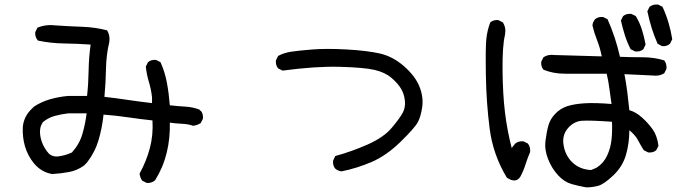

<svg xmlns="http://www.w3.org/2000/svg" viewBox="-20 -809 3040 843"><path d="M624 -5.9 604.5 -15.6Q594.7 -29.3 592.8 -46.9Q622.1 -99.6 637.7 -157.7Q653.3 -215.8 649.4 -280.3Q594.7 -286.1 542 -293.9Q489.3 -301.8 434.6 -305.7Q428.7 -249 413.1 -195.3Q397.5 -141.6 362.3 -95.7L348.6 -82Q319.3 -60.5 282.7 -53.7Q246.1 -46.9 209 -44.9Q162.1 -52.7 128.9 -91.8Q101.6 -126 89.8 -166Q78.1 -206.1 80.1 -251Q84 -295.9 117.2 -329.1L128.9 -340.8Q162.1 -362.3 199.2 -373Q236.3 -383.8 278.3 -387.7H362.3Q368.2 -442.4 369.1 -500Q370.1 -557.6 377.9 -613.3Q321.3 -617.2 261.2 -618.2Q201.2 -619.1 146.5 -630.9Q132.8 -646.5 134.8 -668L144.5 -687.5Q181.6 -703.1 226.6 -697.3Q284.2 -693.4 340.8 -691.4Q397.5 -689.5 450.2 -675.8Q463.9 -654.3 460 -625Q446.3 -567.4 445.3 -505.9Q444.3 -444.3 438.5 -383.8Q491.2 -377.9 543 -370.1Q594.7 -362.3 647.5 -356.4V-381.8Q643.6 -417 633.8 -449.2Q624 -481.4 620.1 -516.6L629.9 -536.1Q643.6 -547.9 665 -545.9L684.6 -536.1Q704.1 -493.2 712.9 -445.3Q721.7 -397.5 725.6 -346.7Q759.8 -342.8 793.9 -340.8Q828.1 -338.9 857.4 -327.1V-323.2H861.3Q873 -309.6 871.1 -288.1L861.3 -268.6Q845.7 -258.8 828.1 -256.8Q804.7 -264.6 778.3 -265.6Q752 -266.6 725.6 -270.5Q727.5 -202.1 711.9 -138.2Q696.3 -74.2 661.1 -17.6Q645.5 -3.9 624 -5.9ZM295.9 -139.6Q329.1 -176.8 341.8 -220.7Q354.5 -264.6 360.4 -311.5H280.3Q248 -307.6 219.7 -299.8Q191.4 -292 168 -272.5Q152.3 -249 156.2 -217.8Q162.1 -170.9 195.3 -133.8Q210.9 -120.1 234.4 -122.1Q266.6 -126 295.9 -139.6Z M1479.5 -56.6Q1463.9 -58.6 1452.1 -68.4Q1440.4 -82 1442.4 -103.5L1452.1 -124Q1524.4 -143.6 1594.7 -174.8Q1665 -206.1 1700.2 -248Q1735.4 -290 1748 -313.5Q1760.7 -336.9 1757.8 -366.2Q1754.9 -395.5 1741.2 -418.9Q1727.5 -442.4 1699.2 -466.8Q1670.9 -491.2 1625 -502Q1579.1 -512.7 1473.1 -515.6Q1367.2 -518.6 1220.7 -499L1201.2 -508.8Q1189.5 -522.5 1191.4 -543.9L1201.2 -563.5Q1226.6 -577.1 1258.3 -582Q1290 -586.9 1352.1 -591.8Q1414.1 -596.7 1502.4 -591.8Q1590.8 -586.9 1647.5 -574.2Q1704.1 -561.5 1753.4 -518.6Q1802.7 -475.6 1821.3 -429.7Q1839.8 -383.8 1834 -340.8Q1828.1 -297.9 1814.5 -272.5Q1800.8 -247.1 1738.8 -186.5Q1676.8 -126 1612.3 -98.1Q1547.9 -70.3 1479.5 -56.6Z M2553.7 13.7Q2520.5 7.8 2489.3 -1Q2458 -9.8 2430.7 -39.1Q2403.3 -68.4 2386.7 -109.9Q2370.1 -151.4 2375 -190.4Q2379.9 -229.5 2387.7 -257.8Q2395.5 -286.1 2418 -309.6Q2440.4 -333 2470.7 -342.8Q2501 -352.5 2546.4 -355.5Q2591.8 -358.4 2665 -352.5Q2659.2 -389.6 2655.3 -421.9Q2651.4 -454.1 2643.6 -485.4H2460Q2409.2 -485.4 2366.2 -502.9Q2354.5 -516.6 2356.4 -538.1L2366.2 -557.6Q2385.7 -571.3 2415 -567.4L2622.1 -561.5Q2614.3 -600.6 2601.6 -632.3Q2588.9 -664.1 2581.1 -697.3Q2583 -712.9 2592.8 -724.6Q2606.4 -736.3 2627.9 -734.4L2647.5 -724.6Q2665 -685.5 2678.7 -644Q2692.4 -602.5 2702.1 -559.6Q2752 -557.6 2801.8 -557.6Q2851.6 -557.6 2896.5 -543.9Q2908.2 -528.3 2906.2 -506.8L2896.5 -487.3Q2875 -473.6 2845.7 -477.5L2721.7 -483.4Q2729.5 -442.4 2734.4 -403.3Q2739.3 -364.3 2743.2 -325.2Q2771.5 -317.4 2798.3 -293.5Q2825.2 -269.5 2845.2 -241.7Q2865.2 -213.9 2871.1 -168.9L2861.3 -149.4Q2847.7 -137.7 2826.2 -139.6L2806.6 -149.4Q2793 -170.9 2781.2 -193.4Q2769.5 -215.8 2743.2 -237.3Q2743.2 -180.7 2728.5 -129.4Q2713.9 -78.1 2672.9 -39.1Q2631.8 0 2606.4 6.8Q2581.1 13.7 2553.7 13.7ZM2205.1 -29.3Q2144.5 -129.9 2129.9 -244.1Q2115.2 -358.4 2113.3 -478.5Q2111.3 -598.6 2115.2 -637.2Q2119.1 -675.8 2132.8 -710.9Q2146.5 -722.7 2168 -720.7L2187.5 -710.9Q2203.1 -687.5 2197.3 -656.2Q2185.5 -608.4 2186.5 -501Q2187.5 -393.6 2197.3 -314.5Q2207 -235.4 2226.6 -159.2L2242.2 -178.7Q2256.8 -190.4 2278.3 -188.5L2297.9 -178.7Q2309.6 -163.1 2307.6 -141.6Q2295.9 -114.3 2287.1 -86.4Q2278.3 -58.6 2264.6 -33.2Q2245.1 -2 2205.1 -29.3ZM2598.6 -72.3Q2629.9 -91.8 2645.5 -125.5Q2661.1 -159.2 2665 -196.3Q2668.9 -233.4 2667 -274.4Q2572.3 -281.2 2535.6 -278.8Q2499 -276.4 2472.7 -245.1Q2446.3 -213.9 2455.1 -168Q2463.9 -122.1 2496.1 -93.3Q2528.3 -64.5 2575.2 -62.5ZM2769.5 -583 2749 -592.8Q2733.4 -623 2723.6 -654.3Q2713.9 -685.5 2706.1 -718.8L2715.8 -738.3Q2729.5 -750 2752 -748L2771.5 -738.3Q2789.1 -709 2798.8 -677.7Q2808.6 -646.5 2814.5 -613.3L2804.7 -592.8Q2791 -581.1 2769.5 -583ZM2886.7 -606.4 2867.2 -617.2Q2851.6 -652.3 2840.8 -687.5Q2830.1 -722.7 2822.3 -759.8L2832 -779.3Q2847.7 -791 2869.1 -789.1L2888.7 -779.3Q2904.3 -746.1 2915 -710Q2925.8 -673.8 2931.6 -636.7L2921.9 -617.2Q2908.2 -604.5 2886.7 -606.4Z"/></svg>

Font: NaikaiFont
Style: Regular-Lite
Weight: 400
Version: Version 1.67